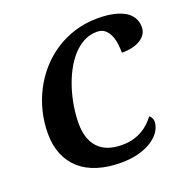

<svg xmlns="http://www.w3.org/2000/svg" viewBox="-131 -852 964 985"><g transform="rotate(-20 351.5 -359.0)"><path d="M401.9 -74.2Q436.5 -74.2 464.4 -82Q492.2 -89.8 514.2 -102.8Q536.1 -115.7 552.7 -131.8Q569.3 -147.9 582 -165Q587.9 -160.6 593.5 -151.4Q599.1 -142.1 599.1 -130.9Q599.1 -106 584 -80.8Q568.8 -55.7 539.3 -35.4Q509.8 -15.1 466.3 -2.7Q422.9 9.8 366.2 9.8Q294.4 9.8 238 -8.1Q181.6 -25.9 142.8 -60.3Q104 -94.7 83.5 -144.8Q63 -194.8 63 -258.8Q63 -318.8 77.1 -377Q91.3 -435.1 118.2 -487.3Q145 -539.6 183.8 -583.5Q222.7 -627.4 271.7 -659.7Q320.8 -691.9 379.4 -710Q438 -728 504.9 -728Q554.7 -728 592 -719.5Q629.4 -710.9 654.1 -695.6Q678.7 -680.2 690.9 -658Q703.1 -635.7 703.1 -608.9Q703.1 -586.9 692.4 -570.3Q681.6 -553.7 662.8 -542.2Q644 -530.8 618.2 -524.9Q592.3 -519 562 -519Q562 -540 559.1 -565.4Q556.2 -590.8 547.1 -612.8Q538.1 -634.8 521.5 -649.4Q504.9 -664.1 477.1 -664.1Q437.5 -664.1 404.1 -646Q370.6 -627.9 343 -596.9Q315.4 -565.9 294.2 -524.9Q272.9 -483.9 258.5 -438.2Q244.1 -392.6 236.6 -345Q229 -297.4 229 -252.9Q229 -167.5 272.5 -120.8Q315.9 -74.2 401.9 -74.2Z"/></g></svg>

Font: Droid Serif
Style: Bold Italic
Weight: 700
Italic angle: -12°
Designer: Monotype Design team
Foundry: Monotype Imaging Inc.
Version: Version 1.03